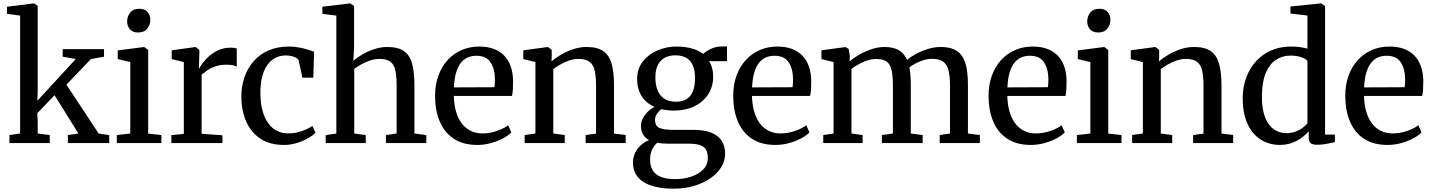

<svg xmlns="http://www.w3.org/2000/svg" viewBox="-20 -839 8398 1126"><path d="M35.5 0V-47L98 -56V-747.5L21 -758V-799.5L177 -819H180L201 -804V-309.5L199 -248L424.5 -493L347.5 -506.5V-551H590V-506.5L513 -492.5L369.5 -342.5L559 -55.5L620.5 -47V0H378V-47L440 -56L300 -280.5L198.5 -175L201 -130V-56L272 -47V0Z M665 0V-47L744 -56V-475L670.5 -492.5V-543.5L823 -563H826.5L849 -546V-55.5L926.5 -47V0ZM789 -648.5Q758 -648.5 741.8 -667.5Q725.5 -686.5 725.5 -713.5Q725.5 -742.5 743.2 -765Q761 -787.5 797 -787.5H798Q829 -787.5 845.2 -768.8Q861.5 -750 861.5 -723.5Q861.5 -694 843.5 -671.2Q825.5 -648.5 790 -648.5Z M985 0V-46.5L1058 -54V-475L987 -492.5V-544L1124 -563H1128L1149 -546V-526.5L1146.5 -438L1149 -438.5Q1153.5 -447.5 1167.2 -467Q1181 -486.5 1204.2 -507.8Q1227.5 -529 1259.8 -544.2Q1292 -559.5 1332.5 -559.5Q1346.5 -559.5 1355 -558Q1363.5 -556.5 1368.5 -554.5V-448Q1363 -452 1348.2 -455.8Q1333.5 -459.5 1310.5 -459.5Q1271 -459.5 1243 -449.8Q1215 -440 1195.8 -426.5Q1176.5 -413 1162.5 -401.5V-54.5L1284.5 -45.5V0Z M1645.5 11Q1562 11 1506.8 -26Q1451.5 -63 1423.8 -126.5Q1396 -190 1395.5 -270Q1395 -331.5 1413.2 -385Q1431.5 -438.5 1466.8 -479.2Q1502 -520 1554.2 -543Q1606.5 -566 1674 -566Q1708 -566 1736.5 -560.2Q1765 -554.5 1786.8 -547.5Q1808.5 -540.5 1822 -536L1817.5 -383.5H1753.5L1731.5 -485Q1729.5 -493 1718 -499.5Q1706.5 -506 1690 -510Q1673.5 -514 1656 -514Q1612 -514 1578.8 -489.8Q1545.5 -465.5 1526.5 -417.8Q1507.5 -370 1507 -299.5Q1507 -238 1519 -192.2Q1531 -146.5 1552.8 -116.5Q1574.5 -86.5 1604.5 -71.5Q1634.5 -56.5 1669.5 -56.5Q1699.5 -56.5 1726.2 -63.2Q1753 -70 1775 -80Q1797 -90 1812 -100L1830.5 -61Q1814 -44 1785 -27.5Q1756 -11 1720 0Q1684 11 1645.5 11Z M1952.5 -55.5V-747.5L1870.5 -758V-799.5L2031 -819H2034.5L2056.5 -804V-566.5L2052.5 -482Q2070.5 -499 2102.2 -518Q2134 -537 2173 -550.2Q2212 -563.5 2251.5 -563.5Q2314.5 -563.5 2349 -539.5Q2383.5 -515.5 2397 -465Q2410.5 -414.5 2410.5 -336V-56L2480 -47V0H2243.5V-47L2306 -56V-336Q2306 -389.5 2299 -424.5Q2292 -459.5 2270.2 -476.5Q2248.5 -493.5 2204.5 -493.5Q2178.5 -493.5 2151.8 -484.8Q2125 -476 2100.5 -462.5Q2076 -449 2057.5 -434.5V-56L2125 -47V0H1890V-47Z M2779 11Q2696 11 2641 -25.5Q2586 -62 2558.8 -127Q2531.5 -192 2531.5 -276.5Q2531.5 -342.5 2551 -395.8Q2570.5 -449 2605.2 -487Q2640 -525 2687.2 -545.5Q2734.5 -566 2790.5 -566Q2883.5 -566 2935 -514.8Q2986.5 -463.5 2989 -367.5Q2989 -337.5 2987.8 -315.2Q2986.5 -293 2982.5 -276.5H2641.5Q2642.5 -228.5 2653.5 -188.2Q2664.5 -148 2685.5 -118.5Q2706.5 -89 2737.8 -72.8Q2769 -56.5 2810 -56.5Q2852 -56.5 2894.5 -71.2Q2937 -86 2960 -104.5L2978.5 -62.5Q2961 -44 2929.5 -27.2Q2898 -10.5 2859 0.2Q2820 11 2779 11ZM2642 -326.5 2879.5 -327.5Q2881 -336.5 2881.8 -349Q2882.5 -361.5 2882.5 -371Q2882.5 -433 2857.5 -472.5Q2832.5 -512 2773.5 -512Q2746 -512 2723.2 -502.2Q2700.5 -492.5 2683 -470.8Q2665.5 -449 2655 -413.5Q2644.5 -378 2642 -326.5Z M3120 -56V-475L3049 -492.5V-544L3190 -563H3194.5L3215.5 -546V-504.5L3214.5 -478.5Q3235.5 -498 3269 -517.8Q3302.5 -537.5 3341.8 -550.5Q3381 -563.5 3420 -563.5Q3482.5 -563.5 3517.5 -539.5Q3552.5 -515.5 3566.8 -465.5Q3581 -415.5 3581 -337V-55.5L3649.5 -47.5V0H3414.5V-47L3475.5 -55.5V-336.5Q3475.5 -390 3467.8 -424.8Q3460 -459.5 3437.8 -476.5Q3415.5 -493.5 3373 -493.5Q3346 -493.5 3319 -484.5Q3292 -475.5 3267.8 -461.8Q3243.5 -448 3225 -434V-56L3292 -47V0H3057V-47Z M3932.5 267.5Q3871 267.5 3825.5 256.8Q3780 246 3750.5 226.2Q3721 206.5 3706.5 178.5Q3692 150.5 3692 115Q3692 83 3704.8 57Q3717.5 31 3739 12Q3760.5 -7 3786.5 -17.5Q3763 -30 3751 -51Q3739 -72 3739 -101.5Q3739 -124 3750 -145Q3761 -166 3779 -183.8Q3797 -201.5 3819 -212Q3768.5 -234.5 3742.5 -276.2Q3716.5 -318 3716.5 -375Q3716.5 -435 3749.5 -477.8Q3782.5 -520.5 3835.2 -543.2Q3888 -566 3946.5 -566Q3996.5 -566 4036.5 -555Q4076.5 -544 4104 -523Q4115 -535 4145.5 -550.8Q4176 -566.5 4214 -566.5H4243.5V-480H4138.5Q4146 -469 4151.2 -455Q4156.5 -441 4159.5 -424.8Q4162.5 -408.5 4162.5 -391Q4162.5 -330 4132.8 -285Q4103 -240 4051.5 -215.2Q4000 -190.5 3934 -190.5Q3913.5 -190.5 3894.2 -192.8Q3875 -195 3857.5 -199Q3842.5 -186.5 3832 -170.8Q3821.5 -155 3821.5 -137Q3821.5 -101 3846.2 -89.2Q3871 -77.5 3930 -77.5H4045.5Q4110 -77.5 4151.2 -61Q4192.5 -44.5 4212.5 -13.2Q4232.5 18 4232.5 61Q4232.5 105 4209 142.5Q4185.5 180 4144 208Q4102.5 236 4048.2 251.8Q3994 267.5 3932.5 267.5ZM3941.5 211.5Q3990 211.5 4033.2 197Q4076.5 182.5 4103.8 155Q4131 127.5 4131 88Q4131 60.5 4122.2 41.8Q4113.5 23 4088.8 13.2Q4064 3.5 4017 3.5H3898Q3880.5 3.5 3864 2.2Q3847.5 1 3834 -1.5Q3814.5 15.5 3803.5 40Q3792.5 64.5 3792.5 97.5Q3792.5 133 3807.2 158.8Q3822 184.5 3854.8 198Q3887.5 211.5 3941.5 211.5ZM3943.5 -242.5Q4002 -242.5 4029 -278.2Q4056 -314 4056 -381Q4056 -426.5 4043 -456Q4030 -485.5 4004.2 -500Q3978.5 -514.5 3941 -514.5Q3907 -514.5 3880.5 -501.5Q3854 -488.5 3838.8 -459.5Q3823.5 -430.5 3823.5 -383.5Q3823.5 -342.5 3836 -310.5Q3848.5 -278.5 3875 -260.5Q3901.5 -242.5 3943.5 -242.5Z M4527.5 11Q4444.5 11 4389.5 -25.5Q4334.5 -62 4307.2 -127Q4280 -192 4280 -276.5Q4280 -342.5 4299.5 -395.8Q4319 -449 4353.8 -487Q4388.5 -525 4435.8 -545.5Q4483 -566 4539 -566Q4632 -566 4683.5 -514.8Q4735 -463.5 4737.5 -367.5Q4737.5 -337.5 4736.2 -315.2Q4735 -293 4731 -276.5H4390Q4391 -228.5 4402 -188.2Q4413 -148 4434 -118.5Q4455 -89 4486.2 -72.8Q4517.5 -56.5 4558.5 -56.5Q4600.5 -56.5 4643 -71.2Q4685.5 -86 4708.5 -104.5L4727 -62.5Q4709.5 -44 4678 -27.2Q4646.5 -10.5 4607.5 0.2Q4568.5 11 4527.5 11ZM4390.5 -326.5 4628 -327.5Q4629.5 -336.5 4630.2 -349Q4631 -361.5 4631 -371Q4631 -433 4606 -472.5Q4581 -512 4522 -512Q4494.5 -512 4471.8 -502.2Q4449 -492.5 4431.5 -470.8Q4414 -449 4403.5 -413.5Q4393 -378 4390.5 -326.5Z M4808 0V-47L4868.5 -56V-475L4797.5 -492.5V-544L4938.5 -563L4956.5 -552.5L4963.5 -514L4963 -478.5Q4984.5 -498.5 5019 -518.2Q5053.5 -538 5092.2 -550.8Q5131 -563.5 5165 -563.5Q5218.5 -563.5 5250.8 -545Q5283 -526.5 5300 -487.5Q5319 -505 5351.2 -522.5Q5383.5 -540 5421.8 -551.8Q5460 -563.5 5496 -563.5Q5542.5 -563.5 5573.5 -550Q5604.5 -536.5 5622.8 -509Q5641 -481.5 5648.8 -439Q5656.5 -396.5 5656.5 -337.5V-56L5726.5 -47V0H5491V-47L5551.5 -56V-334Q5551.5 -387.5 5543.5 -423Q5535.5 -458.5 5513 -476.2Q5490.5 -494 5446 -494Q5422 -494 5397.2 -486.5Q5372.5 -479 5350.5 -467.5Q5328.5 -456 5313 -444Q5316 -429.5 5318 -412.5Q5320 -395.5 5320.8 -376.5Q5321.5 -357.5 5321.5 -336V-56L5391 -47V0H5152V-47L5216.5 -56V-336Q5216.5 -390 5209.5 -424.8Q5202.5 -459.5 5182 -476.2Q5161.5 -493 5119 -493Q5080 -493 5040.5 -474.5Q5001 -456 4973.5 -434.5V-56L5039 -47V0Z M6025 11Q5942 11 5887 -25.5Q5832 -62 5804.8 -127Q5777.5 -192 5777.5 -276.5Q5777.5 -342.5 5797 -395.8Q5816.5 -449 5851.2 -487Q5886 -525 5933.2 -545.5Q5980.5 -566 6036.5 -566Q6129.5 -566 6181 -514.8Q6232.5 -463.5 6235 -367.5Q6235 -337.5 6233.8 -315.2Q6232.5 -293 6228.5 -276.5H5887.5Q5888.5 -228.5 5899.5 -188.2Q5910.5 -148 5931.5 -118.5Q5952.5 -89 5983.8 -72.8Q6015 -56.5 6056 -56.5Q6098 -56.5 6140.5 -71.2Q6183 -86 6206 -104.5L6224.5 -62.5Q6207 -44 6175.5 -27.2Q6144 -10.5 6105 0.2Q6066 11 6025 11ZM5888 -326.5 6125.5 -327.5Q6127 -336.5 6127.8 -349Q6128.5 -361.5 6128.5 -371Q6128.5 -433 6103.5 -472.5Q6078.5 -512 6019.5 -512Q5992 -512 5969.2 -502.2Q5946.5 -492.5 5929 -470.8Q5911.5 -449 5901 -413.5Q5890.5 -378 5888 -326.5Z M6295.5 0V-47L6374.5 -56V-475L6301 -492.5V-543.5L6453.5 -563H6457L6479.5 -546V-55.5L6557 -47V0ZM6419.5 -648.5Q6388.5 -648.5 6372.2 -667.5Q6356 -686.5 6356 -713.5Q6356 -742.5 6373.8 -765Q6391.5 -787.5 6427.5 -787.5H6428.5Q6459.5 -787.5 6475.8 -768.8Q6492 -750 6492 -723.5Q6492 -694 6474 -671.2Q6456 -648.5 6420.5 -648.5Z M6682.5 -56V-475L6611.5 -492.5V-544L6752.5 -563H6757L6778 -546V-504.5L6777 -478.5Q6798 -498 6831.5 -517.8Q6865 -537.5 6904.2 -550.5Q6943.5 -563.5 6982.5 -563.5Q7045 -563.5 7080 -539.5Q7115 -515.5 7129.2 -465.5Q7143.5 -415.5 7143.5 -337V-55.5L7212 -47.5V0H6977V-47L7038 -55.5V-336.5Q7038 -390 7030.2 -424.8Q7022.5 -459.5 7000.2 -476.5Q6978 -493.5 6935.5 -493.5Q6908.5 -493.5 6881.5 -484.5Q6854.5 -475.5 6830.2 -461.8Q6806 -448 6787.5 -434V-56L6854.5 -47V0H6619.5V-47Z M7484.5 11Q7441.5 11 7402.2 -5.2Q7363 -21.5 7332.8 -55.2Q7302.5 -89 7285.2 -140.2Q7268 -191.5 7268 -261.5Q7268 -346 7302.2 -415Q7336.5 -484 7400.5 -525Q7464.5 -566 7554 -566Q7580 -566 7604 -562.8Q7628 -559.5 7647.5 -554V-748L7548 -759.5V-801L7725 -819H7729.5L7751 -803V-49.5H7808.5V-5.5Q7788.5 -1 7761 4.5Q7733.5 10 7704.5 10Q7680.5 10 7667.8 1.8Q7655 -6.5 7655 -36.5V-69.5Q7638.5 -49.5 7613.2 -30.8Q7588 -12 7555.5 -0.5Q7523 11 7484.5 11ZM7525 -58Q7553 -58 7577.2 -67Q7601.5 -76 7619.5 -89.5Q7637.5 -103 7647.5 -116V-481.5Q7639.5 -494 7611.2 -503.5Q7583 -513 7549 -513Q7501.5 -513 7463.8 -488.8Q7426 -464.5 7403.8 -412.5Q7381.5 -360.5 7380.5 -276.5Q7380 -198.5 7399.5 -150.2Q7419 -102 7452 -80Q7485 -58 7525 -58Z M8117 11Q8034 11 7979 -25.5Q7924 -62 7896.8 -127Q7869.5 -192 7869.5 -276.5Q7869.5 -342.5 7889 -395.8Q7908.5 -449 7943.2 -487Q7978 -525 8025.2 -545.5Q8072.5 -566 8128.5 -566Q8221.5 -566 8273 -514.8Q8324.5 -463.5 8327 -367.5Q8327 -337.5 8325.8 -315.2Q8324.5 -293 8320.5 -276.5H7979.5Q7980.5 -228.5 7991.5 -188.2Q8002.5 -148 8023.5 -118.5Q8044.5 -89 8075.8 -72.8Q8107 -56.5 8148 -56.5Q8190 -56.5 8232.5 -71.2Q8275 -86 8298 -104.5L8316.5 -62.5Q8299 -44 8267.5 -27.2Q8236 -10.5 8197 0.2Q8158 11 8117 11ZM7980 -326.5 8217.5 -327.5Q8219 -336.5 8219.8 -349Q8220.5 -361.5 8220.5 -371Q8220.5 -433 8195.5 -472.5Q8170.5 -512 8111.5 -512Q8084 -512 8061.2 -502.2Q8038.5 -492.5 8021 -470.8Q8003.5 -449 7993 -413.5Q7982.5 -378 7980 -326.5Z"/></svg>

Font: Merriweather 28pt
Style: Regular
Weight: 400
Version: Version 2.100